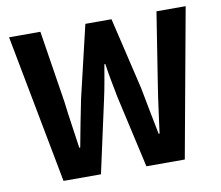

<svg xmlns="http://www.w3.org/2000/svg" viewBox="-72 -717 925 803"><g transform="rotate(-10 390.5 -315.5)"><path d="M135 0 15 -631H148L196 -326Q202 -276 209.5 -225.5Q217 -175 224 -125H228Q237 -175 247 -225.5Q257 -276 267 -326L339 -631H450L522 -326Q531 -277 541 -226.5Q551 -176 561 -125H565Q572 -176 578.5 -226Q585 -276 593 -326L641 -631H765L650 0H487L418 -306Q411 -342 404 -379Q397 -416 392 -451H388Q382 -416 375.5 -379Q369 -342 361 -306L294 0Z"/></g></svg>

Font: Narnoor
Style: Bold
Weight: 700
Designer: S. Sridhar Murthy
Foundry: SIL International
Version: Version 3.000